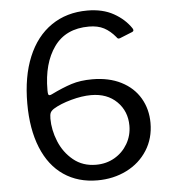

<svg xmlns="http://www.w3.org/2000/svg" viewBox="-54 -800 768 858"><g transform="rotate(-5 330.5 -371.0)"><path d="M564 -654Q567 -648 567 -646Q567 -641 561 -638L504 -615Q502 -614 499 -614Q493 -614 489 -621Q465 -650 437.5 -664.5Q410 -679 370 -679Q266 -679 213.5 -605.5Q161 -532 161 -412Q161 -399 162.5 -394Q164 -389 169 -389Q173 -389 179 -392Q230 -417 270.5 -430Q311 -443 364 -443Q439 -443 494 -415Q549 -387 578 -337.5Q607 -288 607 -226Q607 -157 573 -103.5Q539 -50 480 -20.5Q421 9 349 9Q262 9 198 -34.5Q134 -78 100 -161.5Q66 -245 66 -360Q66 -481 102.5 -569Q139 -657 207.5 -704Q276 -751 369 -751Q438 -751 487 -723.5Q536 -696 564 -654ZM183 -327Q171 -319 167 -310.5Q163 -302 163 -284Q163 -233 184 -181.5Q205 -130 247 -95.5Q289 -61 349 -61Q395 -61 432 -82.5Q469 -104 490.5 -141Q512 -178 512 -222Q512 -287 468.5 -330Q425 -373 353 -373Q312 -373 263 -359.5Q214 -346 183 -327Z"/></g></svg>

Font: Libre Franklin
Style: Regular
Weight: 400
Designer: Pablo Impallari, Rodrigo Fuenzalida
Foundry: Impallari Type
Version: Version 1.002; ttfautohint (v1.5)